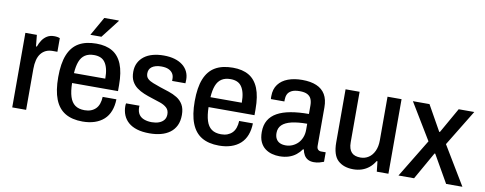

<svg xmlns="http://www.w3.org/2000/svg" viewBox="-62 -1023 3373 1334"><g transform="rotate(10 1624.0 -355.5)"><path d="M61 0V-526H142L150 -446H156Q165 -472 179 -492.5Q193 -513 213.5 -525.5Q234 -538 263 -538Q276 -538 286.5 -536Q297 -534 303 -531V-435H270Q243 -435 222.5 -425.5Q202 -416 187.5 -397.5Q173 -379 166 -351.5Q159 -324 159 -289V0Z M558 12Q484 12 435.5 -17Q387 -46 363 -107Q339 -168 339 -263Q339 -360 363.5 -420.5Q388 -481 437 -509.5Q486 -538 561 -538Q629 -538 674 -511.5Q719 -485 742 -428.5Q765 -372 765 -281V-239H441Q442 -181 454 -143Q466 -105 491.5 -86.5Q517 -68 559 -68Q584 -68 603.5 -75.5Q623 -83 637 -97Q651 -111 658.5 -132.5Q666 -154 667 -181H764Q763 -135 749 -98.5Q735 -62 708 -37.5Q681 -13 643 -0.5Q605 12 558 12ZM442 -309H663Q663 -349 656 -377Q649 -405 636 -423Q623 -441 603.5 -449Q584 -457 559 -457Q520 -457 495 -440.5Q470 -424 457.5 -391Q445 -358 442 -309ZM508 -591 583 -723H685L686 -720L586 -591Z M1031 12Q979 12 942 0.5Q905 -11 881 -32Q857 -53 845 -82Q833 -111 833 -146Q833 -151 833.5 -156Q834 -161 835 -165H930Q929 -161 929 -157.5Q929 -154 929 -150Q930 -121 943 -102.5Q956 -84 980 -75.5Q1004 -67 1033 -67Q1061 -67 1083 -75Q1105 -83 1118 -99Q1131 -115 1131 -140Q1131 -169 1113 -185.5Q1095 -202 1066 -212Q1037 -222 1005 -232Q976 -241 948 -252.5Q920 -264 897 -281Q874 -298 860 -324Q846 -350 846 -390Q846 -426 860 -453.5Q874 -481 899 -500Q924 -519 959 -528.5Q994 -538 1036 -538Q1080 -538 1113.5 -528Q1147 -518 1170.5 -499.5Q1194 -481 1206 -455.5Q1218 -430 1218 -400Q1218 -393 1217.5 -386Q1217 -379 1217 -374H1123V-390Q1123 -411 1113 -426.5Q1103 -442 1083.5 -451Q1064 -460 1032 -460Q1010 -460 993 -455Q976 -450 965 -441.5Q954 -433 949 -421.5Q944 -410 944 -396Q944 -372 958.5 -358.5Q973 -345 997 -336Q1021 -327 1049 -317Q1080 -307 1112 -296.5Q1144 -286 1171 -269.5Q1198 -253 1214.5 -225Q1231 -197 1231 -153Q1231 -109 1216 -78Q1201 -47 1174 -27Q1147 -7 1110.5 2.5Q1074 12 1031 12Z M1521 12Q1447 12 1398.5 -17Q1350 -46 1326 -107Q1302 -168 1302 -263Q1302 -360 1326.5 -420.5Q1351 -481 1400 -509.5Q1449 -538 1524 -538Q1592 -538 1637 -511.5Q1682 -485 1705 -428.5Q1728 -372 1728 -281V-239H1404Q1405 -181 1417 -143Q1429 -105 1454.5 -86.5Q1480 -68 1522 -68Q1547 -68 1566.5 -75.5Q1586 -83 1600 -97Q1614 -111 1621.5 -132.5Q1629 -154 1630 -181H1727Q1726 -135 1712 -98.5Q1698 -62 1671 -37.5Q1644 -13 1606 -0.5Q1568 12 1521 12ZM1405 -309H1626Q1626 -349 1619 -377Q1612 -405 1599 -423Q1586 -441 1566.5 -449Q1547 -457 1522 -457Q1483 -457 1458 -440.5Q1433 -424 1420.5 -391Q1408 -358 1405 -309Z M1947 12Q1921 12 1894.5 5Q1868 -2 1846 -18.5Q1824 -35 1811 -63Q1798 -91 1798 -133Q1798 -182 1818 -216Q1838 -250 1876.5 -271.5Q1915 -293 1971.5 -303Q2028 -313 2099 -313V-373Q2099 -399 2091 -418Q2083 -437 2063.5 -447.5Q2044 -458 2009 -458Q1972 -458 1951.5 -447Q1931 -436 1923.5 -419Q1916 -402 1916 -381V-369H1821Q1820 -374 1820 -379Q1820 -384 1820 -390Q1820 -440 1845 -473Q1870 -506 1913.5 -522Q1957 -538 2013 -538Q2073 -538 2114 -520.5Q2155 -503 2176 -467.5Q2197 -432 2197 -377V-105Q2197 -87 2206 -79Q2215 -71 2227 -71H2260V-4Q2247 1 2229.5 6Q2212 11 2190 11Q2165 11 2148 1.5Q2131 -8 2121 -25Q2111 -42 2107 -64H2101Q2086 -42 2064 -24.5Q2042 -7 2013 2.5Q1984 12 1947 12ZM1977 -70Q2002 -70 2024 -79.5Q2046 -89 2062.5 -105.5Q2079 -122 2089 -146.5Q2099 -171 2099 -201V-244Q2034 -244 1989.5 -233.5Q1945 -223 1922.5 -201Q1900 -179 1900 -144Q1900 -120 1909 -103.5Q1918 -87 1935 -78.5Q1952 -70 1977 -70Z M2468 12Q2400 12 2360 -25Q2320 -62 2320 -152V-526H2419V-170Q2419 -145 2424.5 -127.5Q2430 -110 2441 -98.5Q2452 -87 2468 -82Q2484 -77 2504 -77Q2535 -77 2560.5 -93.5Q2586 -110 2601 -142Q2616 -174 2616 -218V-526H2715V0H2633L2625 -72H2619Q2602 -44 2579.5 -25.5Q2557 -7 2529 2.5Q2501 12 2468 12Z M2786 0 2950 -270 2795 -526H2912L3012 -348H3017L3118 -526H3228L3073 -272L3237 0H3122L3011 -194H3006L2896 0Z"/></g></svg>

Font: Archivo SemiCondensed Medium
Style: Regular
Weight: 500
Width: 4
Designer: Hector Gatti
Foundry: Omnibus-Type
Version: Version 2.001